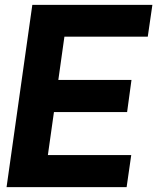

<svg xmlns="http://www.w3.org/2000/svg" viewBox="-20 -770 650 790"><path d="M245 -619 220 -441H521L503 -309H202L177 -132H520L501 0H7L113 -750H607L588 -619Z"/></svg>

Font: Oakes Grotesk Bold
Style: Italic
Weight: 700
Italic angle: -8°
Designer: Samuel Oakes
Foundry: Samuel Oakes
Version: Version 1.000;PS 001.000;hotconv 1.0.88;makeotf.lib2.5.64775